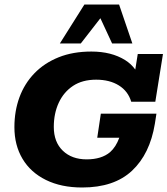

<svg xmlns="http://www.w3.org/2000/svg" viewBox="-20 -823 744 853"><path d="M345 10Q252 10 184 -23.5Q116 -57 80 -117.5Q44 -178 44 -258Q44 -330 66.5 -391Q89 -452 133 -497.5Q177 -543 240.5 -568.5Q304 -594 386 -594Q475 -594 536 -556Q563 -539 581 -514L592 -583H704L670 -371H563Q549 -418 508 -443.5Q467 -469 407 -469Q346 -469 304.5 -441.5Q263 -414 241 -366.5Q219 -319 219 -259Q219 -192 259 -153.5Q299 -115 365 -115Q431 -115 469 -147Q495 -170 510 -211H412L428 -318H675L668 -273Q646 -139 566.5 -64.5Q487 10 345 10ZM246 -630 355 -803H509L568 -630H478L426 -742L339 -630Z"/></svg>

Font: Rokkitt SemiBold ExtraBold
Style: Italic
Weight: 800
Italic angle: -9°
Version: Version 3.103